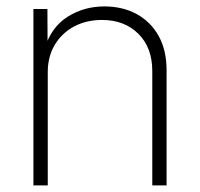

<svg xmlns="http://www.w3.org/2000/svg" viewBox="-20 -563 607 583"><path d="M125 -343.8V0H81.5V-535.6H124L124.5 -414.6H115.2Q135.3 -480.5 185.1 -512Q234.9 -543.5 296.9 -543.5Q352.5 -543.5 395 -520.3Q437.5 -497.1 461.7 -453.9Q485.8 -410.6 485.8 -350.1V0H442.4V-347.7Q442.4 -418.5 400.1 -460.4Q357.9 -502.4 289.6 -502.4Q242.7 -502.4 205.6 -482.9Q168.5 -463.4 146.7 -427.5Q125 -391.6 125 -343.8Z"/></svg>

Font: Inter 20pt ExtraLight
Style: Regular
Weight: 250
Version: Version 4.001;git-66647c0bb